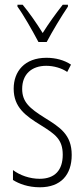

<svg xmlns="http://www.w3.org/2000/svg" viewBox="-20 -877 357 814"><path d="M143 -699H178C203 -746 239 -806 268 -849V-857H246C212 -813 188 -780 161 -737C135 -779 102 -826 76 -857H54V-849C79 -815 117 -748 143 -699ZM284 -220C284 -306 235 -337 169 -378C105 -418 74 -445 74 -500C74 -563 115 -598 176 -598C208 -598 242 -588 265 -572L281 -603C253 -622 216 -632 177 -632C84 -632 38 -574 38 -501C38 -422 88 -386 155 -345C214 -308 246 -286 246 -221C246 -156 213 -119 148 -119C106 -119 64 -134 35 -156V-114C60 -98 99 -83 149 -83C238 -83 284 -136 284 -220Z"/></svg>

Font: Noto Sans Kannada UI ExtraCondensed ExtraLight
Style: Regular
Weight: 200
Width: 2
Designer: Jelle Bosma - Monotype Design Team
Foundry: Monotype Imaging Inc.
Version: Version 2.005